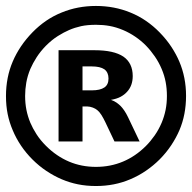

<svg xmlns="http://www.w3.org/2000/svg" viewBox="-20 -683 642 642"><path d="M300.8 -61Q268.6 -61 240.7 -66.7Q212.9 -72.3 186.5 -83.5Q160.2 -94.7 135.3 -111.3Q110.4 -127.9 88.4 -149.9Q66.9 -171.4 50.3 -196Q33.7 -220.7 22.5 -247.6Q11.2 -273.9 5.6 -301.8Q0 -329.6 0 -361.8Q0 -424.3 22.5 -477.1Q33.7 -503.4 50.3 -528.1Q66.9 -552.7 88.9 -575.2Q109.9 -596.7 134 -613.3Q158.2 -629.9 186 -641.1Q239.3 -663.1 300.8 -663.1Q362.3 -663.1 416 -641.1Q443.8 -629.9 468.3 -613Q492.7 -596.2 513.2 -575.2Q537.1 -550.8 553.5 -525.6Q569.8 -500.5 579.6 -477.1Q602.1 -424.3 602.1 -362.3Q602.1 -299.8 580.1 -248Q569.3 -222.7 552.5 -197.3Q535.6 -171.9 513.7 -149.9Q493.2 -129.4 468.3 -112.3Q443.4 -95.2 415.5 -83.5Q362.8 -61 300.8 -61ZM300.8 -125Q349.1 -125 391.1 -142.6Q433.1 -160.2 467.8 -194.8Q483.4 -210.4 497.1 -230Q510.7 -249.5 520.5 -272.5Q529.3 -293.5 533.7 -315.4Q538.1 -337.4 538.1 -362.3Q538.1 -386.7 533.9 -408.7Q529.8 -430.7 520.5 -452.6Q511.2 -474.6 497.8 -494.1Q484.4 -513.7 468.3 -530.3Q452.6 -546.4 432.6 -560.1Q412.6 -573.7 391.6 -582.5Q368.2 -592.3 346.4 -596.2Q324.7 -600.1 301.3 -600.1Q272.5 -600.1 251.2 -595.5Q230 -590.8 210.9 -582.5Q193.8 -575.2 173.8 -562.7Q153.8 -550.3 133.3 -529.8Q115.2 -511.2 102.5 -491.5Q89.8 -471.7 81.5 -452.6Q71.8 -429.2 67.9 -406.7Q64 -384.3 64 -362.3Q64 -337.4 68.4 -315.4Q72.8 -293.5 81.5 -272.5Q89.4 -253.9 102.1 -234.1Q114.7 -214.4 133.8 -195.3Q168.5 -160.6 210.9 -142.6Q252.4 -125 300.8 -125ZM175.8 -515.1H295.9Q360.8 -515.1 392.6 -493.7Q408.2 -482.9 416 -466.6Q423.8 -450.2 423.8 -428.7Q423.8 -396.5 404.8 -376Q396 -366.2 383.3 -359.4Q370.6 -352.5 351.1 -349.1Q362.3 -345.2 370.4 -339.4Q378.4 -333.5 383.3 -328.6Q388.7 -323.2 395.3 -313.7Q401.9 -304.2 408.2 -291L446.8 -210H362.8L332 -274.9Q325.7 -288.1 319.1 -298.6Q312.5 -309.1 305.2 -314.9Q299.3 -319.8 290.5 -323.2Q281.7 -326.7 271 -327.1H255.9V-210H175.8ZM287.1 -380.9Q314.9 -380.9 329.1 -390.6Q342.8 -399.9 342.8 -420.4Q342.8 -440.9 329.1 -451.2Q314.9 -460.9 287.1 -460.9H255.9V-380.9Z"/></svg>

Font: Hack
Style: Bold Italic
Weight: 700
Italic angle: -11°
Monospace: yes
Designer: Christopher Simpkins
Foundry: Christopher Simpkins
Version: Version 2.017; ttfautohint (v1.4.1) -l 4 -r 80 -G 350 -x 0 -